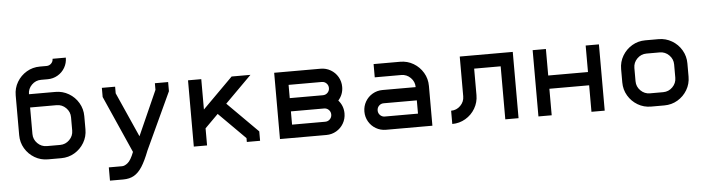

<svg xmlns="http://www.w3.org/2000/svg" viewBox="-53 -996 5306 1443"><g transform="rotate(-5 2600.0 -275.0)"><path d="M375 0H275Q220 0 174.5 -27Q129 -54 102 -99.5Q75 -145 75 -200V-500Q75 -555 102 -600.5Q129 -646 174.5 -673Q220 -700 275 -700H325Q346 -700 360.5 -714.5Q375 -729 375 -750H475Q475 -709 455 -674.5Q435 -640 400.5 -620Q366 -600 325 -600H275Q234 -600 204.5 -570.5Q175 -541 175 -500H375Q429 -500 475 -473Q521 -446 548 -400Q575 -354 575 -300V-200Q575 -145 548 -99.5Q521 -54 475.5 -27Q430 0 375 0ZM275 -100H375Q416 -100 445.5 -129.5Q475 -159 475 -200V-300Q475 -341 445.5 -370.5Q416 -400 375 -400H175V-200Q175 -159 204.5 -129.5Q234 -100 275 -100Z M825 200H725V100H825Q845 100 868 81Q892 62 916 0L725 -431V-500H825V-450L975 -113L1125 -450V-500H1225V-431L1025 0Q996 75 968.5 118Q941 161 907 180.5Q873 200 825 200Z M1775 -29 1575 -229 1475 -129V0H1375V-500H1475V-271L1704 -500H1846L1646 -300L1875 -71V0H1775Z M2487 -250Q2525 -207 2525 -150Q2525 -109 2505 -74.5Q2485 -40 2450.5 -20Q2416 0 2375 0H2025V-500H2375Q2416 -500 2450.5 -480Q2485 -460 2505 -425.5Q2525 -391 2525 -350Q2525 -293 2487 -250ZM2375 -100Q2396 -100 2410.5 -114.5Q2425 -129 2425 -150Q2425 -171 2410.5 -185.5Q2396 -200 2375 -200H2125V-100ZM2375 -300Q2396 -300 2410.5 -314.5Q2425 -329 2425 -350Q2425 -371 2410.5 -385.5Q2396 -400 2375 -400H2125V-300Z M3175 -300V0H2825Q2784 0 2749.5 -20Q2715 -40 2695 -74.5Q2675 -109 2675 -150Q2675 -191 2695 -225.5Q2715 -260 2749.5 -280Q2784 -300 2825 -300H3075Q3075 -341 3045.5 -370.5Q3016 -400 2975 -400H2775V-500H2975Q3030 -500 3075.5 -473Q3121 -446 3148 -400.5Q3175 -355 3175 -300ZM2825 -100H3075V-200H2825Q2804 -200 2789.5 -185.5Q2775 -171 2775 -150Q2775 -129 2789.5 -114.5Q2804 -100 2825 -100Z M3425 -200V-500H3825V0H3725V-400H3525V-200Q3525 -146 3498 -100Q3471 -54 3425 -27Q3379 0 3325 0V-100Q3366 -100 3395.5 -129.5Q3425 -159 3425 -200Z M4075 0H3975V-500H4075V-300H4375V-500H4475V0H4375V-200H4075Z M4925 0H4825Q4770 0 4724.5 -27Q4679 -54 4652 -99.5Q4625 -145 4625 -200V-300Q4625 -355 4652 -400.5Q4679 -446 4724.5 -473Q4770 -500 4825 -500H4925Q4979 -500 5025 -473Q5071 -446 5098 -400Q5125 -354 5125 -300V-200Q5125 -145 5098 -99.5Q5071 -54 5025.5 -27Q4980 0 4925 0ZM4825 -100H4925Q4966 -100 4995.5 -129.5Q5025 -159 5025 -200V-300Q5025 -341 4995.5 -370.5Q4966 -400 4925 -400H4825Q4784 -400 4754.5 -370.5Q4725 -341 4725 -300V-200Q4725 -159 4754.5 -129.5Q4784 -100 4825 -100Z"/></g></svg>

Font: Monoikos Medium
Style: Regular
Weight: 500
Designer: Brian Krent
Version: Version 0.088